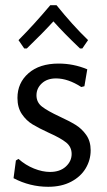

<svg xmlns="http://www.w3.org/2000/svg" viewBox="-20 -709 410 737"><path d="M173 -689C130.3 -638.3 89.7 -593.7 51 -555L73 -523H83C125.7 -564.3 159.7 -599 185 -627C211.7 -597 245.7 -562.3 287 -523H296L318 -555C278.7 -593 238.3 -637.7 197 -689ZM315 -443C279.7 -457.7 243 -465 205 -465C156.3 -465 117.8 -452.7 89.5 -428C61.2 -403.3 47 -371.7 47 -333C47 -308.3 52.7 -287.7 64 -271C75.3 -254.3 89 -241.2 105 -231.5C121 -221.8 142 -211 168 -199C198 -185.7 220 -173.3 234 -162C248 -150.7 255 -136 255 -118C255 -99.3 247.5 -83.2 232.5 -69.5C217.5 -55.8 197.3 -49 172 -49C152.7 -49 132.2 -53.3 110.5 -62C88.8 -70.7 69 -83 51 -99L41 -93L32 -25C74 -3 118.3 8 165 8C199 8 228.3 1.5 253 -11.5C277.7 -24.5 296.3 -41.7 309 -63C321.7 -84.3 328 -107.3 328 -132C328 -155.3 322.3 -175 311 -191C299.7 -207 286.2 -219.8 270.5 -229.5C254.8 -239.2 234 -250 208 -262C178 -276 155.8 -288.5 141.5 -299.5C127.2 -310.5 120 -325 120 -343C120 -361 126.8 -376.3 140.5 -389C154.2 -401.7 172.3 -408 195 -408C225.7 -408 258 -397 292 -375L304 -378Z"/></svg>

Font: Alegreya Sans
Style: Regular
Weight: 400
Designer: Juan Pablo del Peral
Foundry: Huerta Tipografica
Version: Version 1.000;PS 001.000;hotconv 1.0.70;makeotf.lib2.5.58329